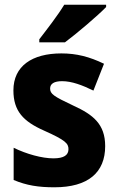

<svg xmlns="http://www.w3.org/2000/svg" viewBox="-20 -786 500 816"><path d="M431 -756V-766H253C226 -721 180 -662 147 -619V-606H256C307 -644 395 -719 431 -756ZM427 -165C427 -259 375 -299 292 -337C207 -377 193 -387 193 -410C193 -430 210 -441 244 -441C285 -441 330 -424 377 -401L422 -515C360 -545 305 -559 241 -559C116 -559 37 -505 37 -402C37 -314 79 -270 167 -231C259 -190 271 -176 271 -152C271 -127 252 -113 207 -113C159 -113 93 -131 38 -158V-21C93 2 143 10 211 10C355 10 427 -53 427 -165Z"/></svg>

Font: Noto Sans Gurmukhi UI SemiCondensed ExtraBold
Style: Regular
Weight: 800
Width: 4
Designer: Jelle Bosma - Monotype Design Team
Foundry: Monotype Imaging Inc.
Version: Version 2.004